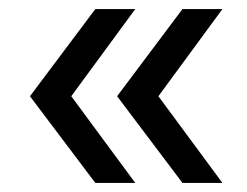

<svg xmlns="http://www.w3.org/2000/svg" viewBox="-20 -477 544 423"><path d="M278 -74H190L46 -265L190 -457H278L137 -265ZM470 -74H382L238 -265L382 -457H470L329 -265Z"/></svg>

Font: Argentum Novus
Style: Regular
Weight: 400
Designer: Julieta Ulanovsky
Foundry: Julieta Ulanovsky
Version: Version 7.20;July 27, 2021;FontCreator 13.0.0.2683 64-bit